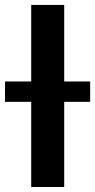

<svg xmlns="http://www.w3.org/2000/svg" viewBox="-53 -747 380 767"><path d="M307.2 -421.5H203.5V-727.3H71.7V-421.5H-33V-340.2H71.7V0H203.5V-340.2H307.2Z"/></svg>

Font: TID UI Semi Bold
Style: Regular
Weight: 600
Designer: The TID Project Authors
Foundry: Bakken & Bæck
Version: Version 1.001;hotconv 1.0.109;makeotfexe 2.5.65596